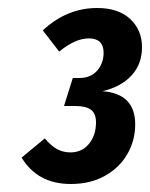

<svg xmlns="http://www.w3.org/2000/svg" viewBox="-20 -770 375 480"><path d="M335 -652Q335 -610 309 -581.5Q283 -553 236 -542Q318 -536 318 -459Q318 -419 298.5 -385Q279 -351 242.5 -330.5Q206 -310 157 -310Q74 -310 34 -376L92 -424Q108 -405 123 -397Q138 -389 156 -389Q185 -389 202.5 -410.5Q220 -432 220 -464Q220 -486 207.5 -495.5Q195 -505 168 -505H140L162 -575H178Q207 -575 223 -593.5Q239 -612 239 -638Q239 -674 202 -674Q168 -674 128 -641L87 -694Q147 -750 223 -750Q276 -750 305.5 -722.5Q335 -695 335 -652Z"/></svg>

Font: Fira Sans Compressed SemiBold
Style: Italic
Weight: 600
Width: 1
Italic angle: -8°
Designer: bBox Type GmbH & Carrois Corporate GbR & Edenspiekermann AG
Foundry: bBox Type GmbH & Carrois Corporate GbR & Edenspiekermann AG
Version: Version 4.301